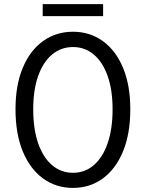

<svg xmlns="http://www.w3.org/2000/svg" viewBox="-20 -898 707 931"><path d="M334 13.2Q252 13.2 189 -32.5Q126 -78.1 90.6 -163.6Q55.2 -249 55.2 -368.2Q55.2 -485.4 90.6 -569.6Q126 -653.8 189 -699Q252 -744.1 334 -744.1Q415.5 -744.1 478.3 -699Q541 -653.8 576.4 -569.6Q611.8 -485.4 611.8 -368.2Q611.8 -249 576.4 -163.6Q541 -78.1 478.3 -32.5Q415.5 13.2 334 13.2ZM334 -60.1Q391.6 -60.1 434.8 -97.2Q478 -134.3 502 -203.4Q525.9 -272.5 525.9 -368.2Q525.9 -461.9 502 -529.5Q478 -597.2 434.8 -633.5Q391.6 -669.9 334 -669.9Q275.9 -669.9 232.4 -633.5Q189 -597.2 165 -529.5Q141.1 -461.9 141.1 -368.2Q141.1 -272.5 165 -203.4Q189 -134.3 232.4 -97.2Q275.9 -60.1 334 -60.1ZM187 -819.8V-877.9H480V-819.8Z"/></svg>

Font: Shanggu Mono N
Style: Regular
Weight: 350
Designer: GuiWonder
Version: Version 1.021